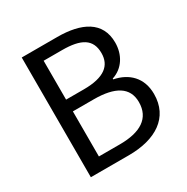

<svg xmlns="http://www.w3.org/2000/svg" viewBox="-167 -875 990 1018"><g transform="rotate(-30 328.5 -366.5)"><path d="M101 0H334C498 0 612 -71 612 -215C612 -315 550 -373 463 -390V-395C532 -417 570 -481 570 -554C570 -683 466 -733 318 -733H101ZM193 -422V-660H306C421 -660 479 -628 479 -542C479 -467 428 -422 302 -422ZM193 -74V-350H321C450 -350 521 -309 521 -218C521 -119 447 -74 321 -74Z"/></g></svg>

Font: Noto Sans KR
Style: Regular
Weight: 400
Designer: Ryoko NISHIZUKA 西塚涼子 (kana, bopomofo & ideographs); Paul D. Hunt (Latin, Greek & Cyrillic); Sandoll Communications 산돌커뮤니
Foundry: Adobe
Version: Version 2.004;hotconv 1.0.118;makeotfexe 2.5.65603